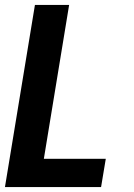

<svg xmlns="http://www.w3.org/2000/svg" viewBox="-20 -755 540 775"><path d="M0 0 121 -735H259L157 -114H407L388 0Z"/></svg>

Font: Iosevka Heavy
Style: Italic
Weight: 900
Italic angle: -9°
Monospace: yes
Designer: Belleve Invis
Foundry: Belleve Invis
Version: Version 32.5.0; ttfautohint (v1.8.4)